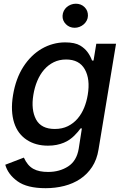

<svg xmlns="http://www.w3.org/2000/svg" viewBox="-20 -776 657 1012"><path d="M105.8 54.7Q115.4 76 127.7 90.6Q139.9 105.1 155.5 113.8Q171.2 122.5 190.5 126.4Q209.9 130.3 233.7 130.3Q294 130.3 339.1 101.2Q384.2 72.1 394.9 7.8L411.6 -99.4H404.8Q392.8 -82 371.4 -60.7Q360.8 -50.1 347.1 -40.5Q333.5 -30.9 316.4 -23.8Q299.4 -16.7 278.6 -12.4Q257.8 -8.2 232.6 -8.2Q168 -8.2 121.4 -38.7Q98 -54 81.1 -76.3Q64.3 -98.7 54.7 -128.4Q45.1 -158 43.3 -194.6Q41.5 -231.2 48.7 -274.9Q63.2 -361.9 103 -424Q122.9 -454.9 147.4 -478.9Q171.9 -502.8 200.1 -519.2Q228.3 -535.5 259.4 -544Q290.5 -552.6 323.2 -552.6Q375 -552.6 402.7 -535.9Q426.1 -521.7 440.9 -502.1Q455.6 -482.6 465.2 -457H473L487.6 -545.5H591.6L499.3 12.1Q490.8 65.3 465.4 103.9Q440 142.4 402.7 167.3Q365.4 192.1 318.7 204Q272 215.9 220.5 215.9Q122.5 215.9 72.1 179.3Q21.7 142.8 7.8 92.3ZM170.1 -146.3Q197.4 -96.2 268.8 -96.2Q308.2 -96.2 338.1 -111.2Q367.9 -126.1 389.2 -151.1Q410.5 -176.1 423.7 -208.6Q436.8 -241.1 442.5 -276.3Q456.3 -359 426.8 -410.9Q397.7 -462.4 328.5 -462.4Q292.3 -462.4 263.1 -448Q234 -433.6 212.4 -408.6Q190.7 -383.5 176.5 -349.6Q162.3 -315.7 155.9 -276.3Q142.8 -197.8 170.1 -146.3ZM309.7 -692.8Q310.4 -706.7 316.2 -718.4Q322.1 -730.1 331.7 -738.5Q341.3 -746.8 353.7 -751.6Q366.1 -756.4 379.6 -756.4Q393.1 -756.4 404.8 -752Q416.5 -747.5 426.1 -737.9Q444.2 -719.8 443.5 -692.8Q443.2 -679.3 437.1 -667.8Q431.1 -656.2 421.3 -647.7Q411.6 -639.2 399.1 -634.4Q386.7 -629.6 373.6 -629.6Q346.2 -629.6 327.4 -648.4Q308.6 -667.3 309.7 -692.8Z"/></svg>

Font: Inter P Medium
Style: Italic
Weight: 500
Italic angle: 9.39999°
Designer: Rasmus Andersson
Foundry: rsms
Version: Version 3.018;git-588b23468